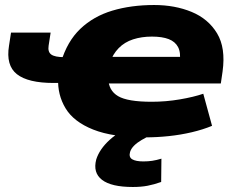

<svg xmlns="http://www.w3.org/2000/svg" viewBox="-20 -537 948 766"><path d="M560 11Q430 11 352 -20Q274 -51 241.5 -105Q209 -159 212 -225L226 -206H194Q92 -206 47.5 -241Q3 -276 16 -355L24 -407H182L174 -355Q170 -330 184.5 -319.5Q199 -309 236 -309H262L223 -288Q248 -372 300.5 -422Q353 -472 428 -494.5Q503 -517 595 -517Q678 -517 744.5 -489.5Q811 -462 846 -404Q881 -346 868 -252L861 -204H386L412 -224Q413 -176 451 -153.5Q489 -131 585 -131Q642 -131 697.5 -140.5Q753 -150 791 -163L826 -35Q790 -20 745.5 -9.5Q701 1 653.5 6Q606 11 560 11ZM586 -391Q545 -391 511 -380Q477 -369 453.5 -345Q430 -321 418 -286L402 -310H719L697 -289Q702 -327 690.5 -349Q679 -371 653 -381Q627 -391 586 -391ZM510 209Q424 209 387 180.5Q350 152 364 99Q377 58 417.5 21Q458 -16 535 -48L584 0Q563 11 545 21.5Q527 32 515 44Q503 56 499 69Q493 90 507.5 98.5Q522 107 552 107Q571 107 587.5 104.5Q604 102 624 96L623 189Q595 199 569 204Q543 209 510 209Z"/></svg>

Font: Nunito Sans 7pt Expanded Black
Style: Italic
Weight: 900
Width: 7
Italic angle: -9°
Designer: Vernon Adams
Foundry: Vernon Adams
Version: Version 3.101;gftools[0.9.27]